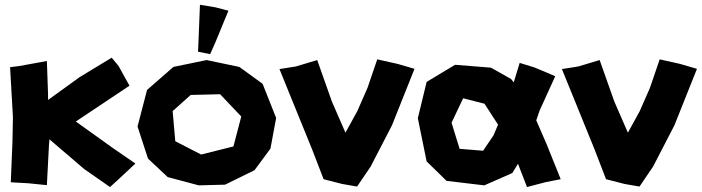

<svg xmlns="http://www.w3.org/2000/svg" viewBox="-20 -752 2889 790"><path d="M21.5 -475.6 33.2 -269.5 31.2 -167 24.4 -2 95.7 2 172.9 9.8 181.6 -157.2 183.6 -178.7 326.2 -56.6 432.6 17.6 463.9 -10.7 537.1 -79.1 443.4 -143.6 292 -252 512.7 -399.4 467.8 -480.5 439.5 -514.6 307.6 -434.6 177.7 -340.8V-364.3L172.9 -501L60.5 -480.5Z M830.1 -504.9 693.4 -476.6 585 -381.8 545.9 -231.4 588.9 -99.6 669.9 -23.4 797.9 10.7 906.2 7.8 1027.3 -51.8 1092.8 -140.6 1116.2 -266.6 1060.5 -407.2 964.8 -476.6ZM885.7 -364.3 972.7 -272.5 940.4 -149.4 807.6 -116.2 701.2 -170.9 690.4 -294.9 764.6 -361.3ZM802.7 -732.4 798.8 -633.8 794.9 -539.1 844.7 -529.3 867.2 -580.1 919.9 -708 867.2 -721.7Z M1129.9 -467.8 1202.1 -290 1263.7 -138.7 1311.5 -14.6 1387.7 4.9 1449.2 15.6 1504.9 -66.4 1592.8 -236.3 1685.5 -468.8 1615.2 -489.3 1532.2 -507.8 1492.2 -390.6 1450.2 -294.9 1401.4 -206.1 1345.7 -334 1285.2 -504.9 1197.3 -478.5Z M2118.2 -493.2 2093.8 -413.1 2083 -426.8 2000 -473.6 1852.5 -485.4 1735.4 -415 1699.2 -265.6 1735.4 -87.9 1817.4 -7.8 1972.7 10.7 2087.9 -40 2111.3 -78.1 2148.4 17.6 2226.6 -2.9 2287.1 -14.6 2228.5 -160.2 2186.5 -256.8 2200.2 -296.9 2264.6 -438.5 2178.7 -474.6ZM2010.7 -267.6 2029.3 -239.3 2010.7 -195.3 1967.8 -131.8 1871.1 -139.6 1837.9 -247.1 1885.7 -347.7 1973.6 -325.2Z M2292 -467.8 2364.3 -290 2425.8 -138.7 2473.6 -14.6 2549.8 4.9 2611.3 15.6 2667 -66.4 2754.9 -236.3 2847.7 -468.8 2777.3 -489.3 2694.3 -507.8 2654.3 -390.6 2612.3 -294.9 2563.5 -206.1 2507.8 -334 2447.3 -504.9 2359.4 -478.5Z"/></svg>

Font: MaokenAssortedSans-Lite
Style: Lite
Weight: 400
Version: Version 1.400